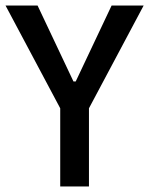

<svg xmlns="http://www.w3.org/2000/svg" viewBox="-20 -675 540 695"><path d="M302 -283V0H198V-283L0 -655H116L246 -380H254L384 -655H500Z"/></svg>

Font: Lekton
Style: Bold
Weight: 700
Designer: Paolo Mazzetti, Luciano Perondi, Raffaele Flato, Elena Papassissa, Emilio Macchia, Michela Povoleri, Tobias Seemiller, R
Version: Version 34.000